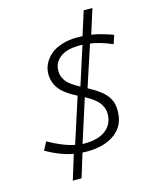

<svg xmlns="http://www.w3.org/2000/svg" viewBox="-136 -885 885 1115"><g transform="rotate(-15 307.0 -327.5)"><path d="M212.9 142.1H160.2L206.1 -6.8Q132.3 -19.5 43.9 -68.8L69.8 -118.2Q159.7 -67.9 227.1 -55.2L314.9 -327.1Q239.7 -365.2 211.4 -404.5Q183.1 -443.8 183.1 -492.2Q183.1 -523.9 197.3 -552.7Q211.4 -581.5 237.5 -604.5Q263.7 -627.4 305.9 -641.1Q348.1 -654.8 399.9 -654.8Q422.4 -654.8 432.1 -653.8L477.1 -796.9H529.8L482.9 -648.9Q532.7 -642.1 611.8 -613.8L594.2 -562Q522.5 -593.3 462.9 -601.1L381.8 -354Q425.8 -330.6 454.1 -308.3Q482.4 -286.1 495.6 -264.2Q508.8 -242.2 512.9 -224.1Q517.1 -206.1 517.1 -182.1Q517.1 -95.2 453.9 -47.6Q390.6 0 285.2 0Q265.6 0 256.8 -1ZM244.1 -496.1Q244.1 -480 247.6 -467.3Q251 -454.6 260.7 -439Q270.5 -423.3 291.3 -407.2Q312 -391.1 344.2 -374L418.9 -606H399.9Q323.2 -606 283.7 -575.2Q244.1 -544.4 244.1 -496.1ZM285.2 -48.8Q366.2 -48.8 411.1 -84.2Q456.1 -119.6 456.1 -180.2Q456.1 -195.3 452.6 -208.5Q449.2 -221.7 439.2 -238.5Q429.2 -255.4 407.5 -272.9Q385.7 -290.5 353 -308.1L270 -48.8Z"/></g></svg>

Font: IntelOne Mono Light
Style: Italic
Weight: 300
Italic angle: -16°
Designer: Fred Shallcrass
Foundry: Frere-Jones Type LLC
Version: Version 1.200;hotconv 1.1.0;makeotfexe 2.6.0;FJTRelease1.2